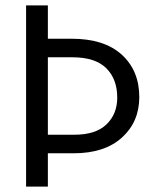

<svg xmlns="http://www.w3.org/2000/svg" viewBox="-20 -694 576 714"><path d="M254 -124H158V0H77V-674H158V-550H246Q368 -550 433 -490.5Q498 -431 498 -333Q498 -241 433.5 -182.5Q369 -124 254 -124ZM249 -481H158V-193H257Q336 -193 376 -231.5Q416 -270 416 -331Q416 -400 375 -440.5Q334 -481 249 -481Z"/></svg>

Font: Hind Vadodara
Style: Regular
Weight: 400
Designer: Hitesh Malaviya
Foundry: Indian Type Foundry
Version: Version 1.001;PS 1.0;hotconv 1.0.86;makeotf.lib2.5.63406; tt